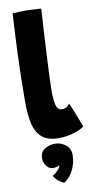

<svg xmlns="http://www.w3.org/2000/svg" viewBox="-107 -762 541 1079"><g transform="rotate(-10 164.0 -222.5)"><path d="M328 -20.5Q313 -6.5 272 7.2Q231 21 182 21Q119.5 21 86.8 -7.2Q54 -35.5 42.2 -87Q30.5 -138.5 30.5 -208.5Q30.5 -353 36 -485Q41.5 -617 47.5 -714.5Q87.5 -717.5 121 -717.5Q142 -717.5 163.5 -716.2Q185 -715 210.5 -713Q207 -655 203 -586.2Q199 -517.5 195.5 -450.5Q192 -383.5 189.8 -329.8Q187.5 -276 187.5 -247.5Q187.5 -202 194.5 -169Q201.5 -136 228 -136Q244.5 -136 254.8 -142.8Q265 -149.5 272 -160.5Q275.5 -154 283.8 -133.8Q292 -113.5 301.5 -89.2Q311 -65 318.5 -45.5Q326 -26 328 -20.5ZM168.5 273.5Q161.5 271.5 142.8 259.2Q124 247 111 223Q119.5 219.5 130.2 210.2Q141 201 149.2 190.8Q157.5 180.5 157.5 174.5Q157.5 172 157 171Q152 175 144.2 177.8Q136.5 180.5 123 180.5Q98 180.5 83.5 160.8Q69 141 69 117Q69 80.5 96.2 64.2Q123.5 48 154 48Q186 48 213.8 68.2Q241.5 88.5 241.5 129Q241.5 169 223.2 208.8Q205 248.5 168.5 273.5Z"/></g></svg>

Font: Grandstander ExtraBold
Style: Regular
Weight: 800
Designer: Tyler Finck
Foundry: Etcetera Type Co
Version: Version 1.200; ttfautohint (v1.8.3)